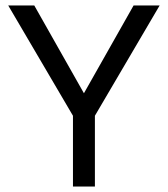

<svg xmlns="http://www.w3.org/2000/svg" viewBox="-20 -680 612 700"><path d="M326 -258V0H246V-258L10 -660H105L286 -340L467 -660H562Z"/></svg>

Font: Work Sans
Style: Regular
Weight: 400
Designer: Wei Huang
Foundry: Wei Huang
Version: Version 1.500; ttfautohint (v1.6)